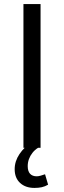

<svg xmlns="http://www.w3.org/2000/svg" viewBox="-20 -725 314 942"><path d="M95 0V-705H179V0ZM149 197Q105 197 78.5 172.5Q52 148 52 105Q52 66 75.5 31Q99 -4 138 -30L167 0Q151 10 139.5 24.5Q128 39 122 55.5Q116 72 116 90Q116 115 127.5 127.5Q139 140 160 140Q168 140 179 137Q190 134 201 130L216 181Q201 190 185 193.5Q169 197 149 197Z"/></svg>

Font: Nunito Sans 7pt Condensed
Style: Regular
Weight: 400
Width: 3
Designer: Vernon Adams
Foundry: Vernon Adams
Version: Version 3.101;gftools[0.9.27]